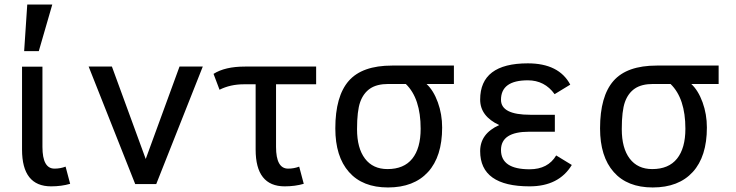

<svg xmlns="http://www.w3.org/2000/svg" viewBox="-20 -806 3245 846"><path d="M205.1 15.1Q77.1 15.1 77.1 -147V-512.2H167V-158.7Q167 -63 220.2 -63Q246.1 -63 269 -71.8L289.1 3.9Q251 15.1 205.1 15.1ZM150.9 -580.6H86.4L100.1 -786.1H210.4Z M668.5 4.9H575.7L370.6 -512.7H473.1L622.1 -105.5L771 -512.7H873.5Z M1196.3 -434.6V-158.7Q1196.3 -63 1249.5 -63Q1275.4 -63 1298.3 -71.8L1318.4 3.9Q1280.3 15.1 1234.4 15.1Q1106.4 15.1 1106.4 -147V-434.6H1054.2Q995.1 -434.6 947.3 -410.6L920.9 -480.5Q971.2 -512.7 1059.6 -512.7H1373V-434.6Z M1689.5 20Q1577.6 20 1517.6 -48.1Q1457.5 -116.2 1457.5 -240.2Q1457.5 -381.8 1516.6 -449.5Q1575.7 -517.1 1707.5 -517.1H1980V-436H1859.4Q1890.1 -407.7 1909.2 -355.2Q1928.2 -302.7 1928.2 -244.1Q1928.2 -116.2 1866 -48.1Q1803.7 20 1689.5 20ZM1687.5 -61Q1759.8 -61 1796.6 -106.9Q1833.5 -152.8 1833.5 -238.8Q1833.5 -372.6 1768.1 -436H1691.4Q1640.6 -436 1610.8 -415.8Q1581.1 -395.5 1567.1 -356.4Q1553.2 -317.4 1553.2 -236.8Q1553.2 -153.3 1588.1 -107.2Q1623 -61 1687.5 -61Z M2313.5 15.1Q2095.7 15.1 2095.7 -140.1Q2095.7 -217.3 2179.7 -254.9Q2095.7 -293.9 2095.7 -367.2Q2095.7 -526.9 2305.7 -526.9Q2442.9 -526.9 2492.7 -433.1L2423.8 -391.1Q2379.9 -452.1 2305.7 -452.1Q2187.5 -452.1 2187.5 -366.2Q2187.5 -300.3 2316.4 -300.3H2424.8V-225.6H2311.5Q2187.5 -225.6 2187.5 -145Q2187.5 -60.1 2313.5 -60.1Q2394.5 -60.1 2430.7 -121.1L2499.5 -79.1Q2442.4 15.1 2313.5 15.1Z M2856 20Q2744.1 20 2684.1 -48.1Q2624 -116.2 2624 -240.2Q2624 -381.8 2683.1 -449.5Q2742.2 -517.1 2874 -517.1H3146.5V-436H3025.9Q3056.6 -407.7 3075.7 -355.2Q3094.7 -302.7 3094.7 -244.1Q3094.7 -116.2 3032.5 -48.1Q2970.2 20 2856 20ZM2854 -61Q2926.3 -61 2963.1 -106.9Q3000 -152.8 3000 -238.8Q3000 -372.6 2934.6 -436H2857.9Q2807.1 -436 2777.3 -415.8Q2747.6 -395.5 2733.6 -356.4Q2719.7 -317.4 2719.7 -236.8Q2719.7 -153.3 2754.6 -107.2Q2789.6 -61 2854 -61Z"/></svg>

Font: Cadman
Style: Regular
Weight: 400
Designer: Paul James MIller
Foundry: High-Logic / Made with FontCreator
Version: Version 2.114;March 28, 2021;FontCreator 13.0.0.2683 64-bit